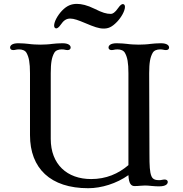

<svg xmlns="http://www.w3.org/2000/svg" viewBox="-20 -972 955 1003"><path d="M136.7 -266.1C136.7 -92.3 243.7 11.2 440.9 11.2C509.8 11.2 588.9 -13.2 650.9 -57.1C652.8 -11.7 665.5 0 683.1 0C693.4 0 703.1 -0.5 711.9 -1.5C720.2 -2 728 -2.9 736.3 -2.9C744.1 -2.9 758.3 -2.4 772.9 -0.5C787.1 1 800.8 1.5 811 1.5C846.7 1.5 856.4 -10.7 856.4 -22C856.4 -28.8 850.1 -34.2 840.8 -34.2C835.9 -34.2 832 -33.7 827.6 -32.7C822.8 -31.7 817.9 -30.8 813.5 -30.8C795.9 -30.8 778.8 -32.7 771 -51.8C762.2 -73.7 760.7 -105 760.7 -168.5L759.3 -589.4C759.3 -644.5 764.6 -673.3 777.8 -696.3C784.7 -708.5 799.8 -713.9 815.9 -713.9C823.7 -713.9 828.6 -713.4 832.5 -712.4C836.9 -711.4 840.8 -710.4 847.2 -710.4C857.4 -710.4 863.3 -715.8 863.3 -723.6C863.3 -733.9 853.5 -746.1 820.3 -746.1C801.3 -746.1 778.3 -744.1 766.6 -742.7C751.5 -740.2 721.7 -738.8 705.1 -738.8C688.5 -738.8 658.7 -740.2 643.6 -742.7C631.8 -744.1 608.9 -746.1 589.8 -746.1C556.6 -746.1 546.9 -733.9 546.9 -723.6C546.9 -715.8 552.7 -710.4 563 -710.4C569.3 -710.4 573.2 -711.4 577.6 -712.4C581.5 -713.4 586.4 -713.9 594.2 -713.9C610.4 -713.9 625.5 -708.5 632.3 -696.3C645.5 -673.3 650.9 -644.5 650.9 -589.4V-109.4C598.6 -64.5 534.7 -36.6 456.1 -36.6C330.6 -36.6 245.1 -113.3 245.1 -246.6V-589.4C245.1 -644.5 250.5 -673.3 263.7 -696.3C270.5 -708.5 285.6 -713.9 301.8 -713.9C309.6 -713.9 314.5 -713.4 318.4 -712.4C322.8 -711.4 326.7 -710.4 333 -710.4C343.3 -710.4 349.1 -715.8 349.1 -723.6C349.1 -733.9 339.4 -746.1 306.2 -746.1C287.1 -746.1 264.2 -744.1 252.4 -742.7C237.3 -740.2 207.5 -738.8 190.9 -738.8C174.3 -738.8 144.5 -740.2 129.4 -742.7C117.7 -744.1 94.7 -746.1 75.7 -746.1C42.5 -746.1 32.7 -733.9 32.7 -723.6C32.7 -715.8 38.6 -710.4 48.8 -710.4C55.2 -710.4 59.1 -711.4 63.5 -712.4C67.4 -713.4 72.3 -713.9 80.1 -713.9C96.2 -713.9 111.3 -708.5 118.2 -696.3C131.3 -673.3 136.7 -644.5 136.7 -589.4ZM273.9 -823.7C278.8 -823.7 287.1 -828.1 297.4 -843.3C311.5 -863.8 325.2 -875 346.7 -875C366.7 -875 389.6 -866.2 425.8 -851.1C470.7 -832 496.6 -822.8 521 -822.8C545.4 -822.8 564 -829.6 591.8 -858.4C614.3 -882.3 632.8 -915 632.8 -936.5C632.8 -946.8 627 -950.7 621.6 -950.7C616.7 -950.7 608.4 -946.3 598.1 -931.2C580.6 -905.3 567.4 -899.4 559.6 -899.4C535.6 -899.4 514.6 -905.8 474.6 -925.8C435.5 -945.3 404.8 -951.7 381.8 -951.7C352.5 -951.7 329.1 -942.4 303.7 -916C281.2 -892.1 262.7 -859.4 262.7 -837.9C262.7 -827.6 268.6 -823.7 273.9 -823.7Z"/></svg>

Font: Stoke
Style: Light
Weight: 300
Designer: Nicole Fally
Foundry: Nicole Fally
Version: Version 1.001